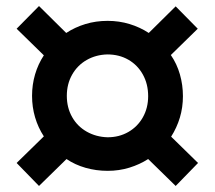

<svg xmlns="http://www.w3.org/2000/svg" viewBox="-20 -563 711 635"><path d="M109 52 35 -24 125 -112Q106 -141 96 -175Q86 -209 86 -246Q86 -283 96 -317Q106 -351 125 -380L35 -468L109 -543L199 -454Q228 -473 262.5 -483.5Q297 -494 336 -494Q374 -494 408.5 -483.5Q443 -473 472 -454L561 -542L634 -468L545 -381Q565 -352 575 -317Q585 -282 585 -245Q585 -208 575 -174.5Q565 -141 546 -111L635 -24L561 52L470 -37Q442 -19 408 -8.5Q374 2 336 2Q298 2 263 -8Q228 -18 200 -37ZM336 -109Q374 -109 404.5 -126.5Q435 -144 452.5 -175Q470 -206 470 -245Q470 -285 452.5 -316.5Q435 -348 404.5 -365.5Q374 -383 335 -383Q297 -382 266.5 -364.5Q236 -347 218.5 -316Q201 -285 201 -246Q201 -207 218.5 -176Q236 -145 267 -127.5Q298 -110 336 -109Z"/></svg>

Font: Nunito Sans 7pt SemiExpanded ExtraBold
Style: Italic
Weight: 800
Width: 6
Italic angle: -9°
Designer: Vernon Adams
Foundry: Vernon Adams
Version: Version 3.101;gftools[0.9.27]